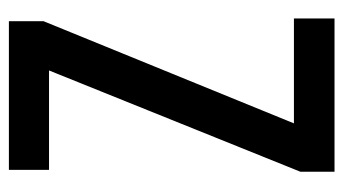

<svg xmlns="http://www.w3.org/2000/svg" viewBox="-186 -568 754 421"><g transform="rotate(-90 190.5 -357.0)"><path d="M361 0H25V-75L247 -626H29V-714H355V-638L131 -89H361Z"/></g></svg>

Font: Noto Sans Lao UI ExtCond Med
Style: Regular
Weight: 500
Width: 2
Designer: Monotype Design Team
Foundry: Monotype Imaging Inc.
Version: Version 2.000; ttfautohint (v1.8.4.7-5d5b)